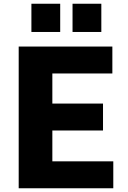

<svg xmlns="http://www.w3.org/2000/svg" viewBox="-20 -1007 686 1027"><path d="M80 0ZM586 -144V0H80V-758H581V-614H260V-453H531V-309H260V-144ZM368 -987H522V-836H368ZM148 -987H302V-836H148Z"/></svg>

Font: Biryani Heavy
Style: Regular
Weight: 900
Designer: Dan Reynolds and Mathieu Réguer
Foundry: Dan Reynolds and Mathieu Réguer
Version: Version 1.003; ttfautohint (v1.1) -l 5 -r 5 -G 72 -x 0 -D la